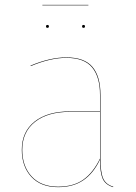

<svg xmlns="http://www.w3.org/2000/svg" viewBox="-20 -764 563 793"><path d="M448 7 447 9Q415 -1 404 -26Q393 -51 393 -105Q366 -48 324 -19.5Q282 9 220 9Q149 9 109.5 -33.5Q70 -76 70 -145Q70 -220 123 -262Q176 -304 269 -304H393V-372Q393 -446 360.5 -485.5Q328 -525 254 -525Q188 -525 107 -491L106 -493Q187 -527 254 -527Q329 -527 362 -487.5Q395 -448 395 -372V-110Q395 -53 406 -27.5Q417 -2 448 7ZM393 -109V-302H269Q177 -302 124.5 -260.5Q72 -219 72 -145Q72 -77 111 -35Q150 7 220 7Q283 7 324 -22Q365 -51 393 -109ZM182 -655Q182 -649 176 -649Q170 -649 170 -655Q170 -661 176 -661Q182 -661 182 -655ZM331 -655Q331 -649 325 -649Q319 -649 319 -655Q319 -661 325 -661Q331 -661 331 -655ZM155 -742V-744H345V-742Z"/></svg>

Font: FiraGO Two
Style: Regular
Weight: 100
Designer: bBox Type
Foundry: bBox Type GmbH
Version: Version 1.001